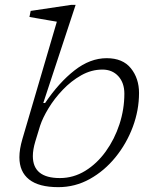

<svg xmlns="http://www.w3.org/2000/svg" viewBox="-20 -762 629 792"><path d="M214.5 -672.5Q205 -674 183.5 -677.8Q162 -681.5 139 -685.5Q116 -689.5 101.5 -692L106.5 -717L274 -742H292L158.5 -337H166Q223.5 -422 287.8 -472Q352 -522 420 -522Q486.5 -522 520 -480.2Q553.5 -438.5 553.5 -378.5Q553.5 -307.5 527.8 -238.5Q502 -169.5 456.2 -113.2Q410.5 -57 350.2 -23.5Q290 10 220.5 10Q140 10 100 -21.8Q60 -53.5 60 -113.5Q60 -146.5 72.5 -189ZM125.5 -178Q115.5 -144.5 115.5 -118Q115.5 -27.5 227 -27.5Q283 -27.5 331.5 -57.2Q380 -87 416.2 -137.2Q452.5 -187.5 472.8 -249.5Q493 -311.5 493 -375.5Q493 -420.5 468 -447.8Q443 -475 402.5 -475Q357 -475 315.2 -451.5Q273.5 -428 238.8 -391.5Q204 -355 180 -315.2Q156 -275.5 145.5 -243.5Z"/></svg>

Font: Newsreader Caption Light
Style: Italic
Weight: 300
Italic angle: -17°
Designer: Hugues Gentile
Foundry: Production Type
Version: Version 1.001